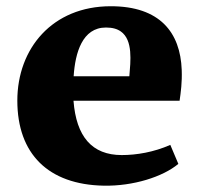

<svg xmlns="http://www.w3.org/2000/svg" viewBox="-20 -582 645 616"><path d="M35.6 -259.3C35.6 -87.9 135.3 10.3 312.5 13.7C407.2 15.6 502.4 -14.6 552.2 -56.2L526.4 -117.2C473.6 -93.8 418 -84.5 370.6 -84.5C274.9 -84.5 224.6 -144 215.8 -258.8H556.2C560.1 -286.1 564.5 -317.4 563 -357.9C558.6 -477.1 493.7 -562 335.4 -562C147.9 -562 35.6 -426.3 35.6 -259.3ZM216.3 -337.4C221.2 -412.6 244.1 -493.7 319.8 -493.7C340.8 -493.7 356 -489.3 367.7 -481C407.2 -453.1 398.9 -385.3 395 -337.4Z"/></svg>

Font: Merriweather
Style: Heavy
Weight: 900
Designer: Eben Sorkin ( eben@eyebytes.com )
Foundry: Sorkin Type Co.
Version: Version 1.003